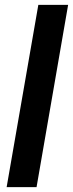

<svg xmlns="http://www.w3.org/2000/svg" viewBox="-20 -770 300 790"><path d="M260.3 -750 130.4 0H7.3L137.7 -750Z"/></svg>

Font: Roboto Condensed SemiBold
Style: Italic
Weight: 600
Italic angle: -12°
Designer: Christian Robertson
Foundry: Google
Version: Version 3.008; 2023